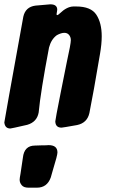

<svg xmlns="http://www.w3.org/2000/svg" viewBox="-50 -598 522 889"><path d="M-2 -3Q-27 -3 -30 -31Q-30 -36 58 -521Q68 -566 114 -572L183 -578Q215 -578 215 -553Q215 -549 213.5 -542.5Q212 -536 212 -533Q212 -528 214 -528Q219 -528 227 -536Q259 -567 289 -568H303Q371 -568 396 -530Q421 -492 421 -430Q421 -394 413 -348Q382 -164 364 -75Q354 -29 307 -19Q240 -7 235 -7Q207 -7 206 -36Q206 -43 231 -169L259 -309Q278 -395 278 -412Q278 -426 270 -436Q262 -446 248 -446Q233 -446 213 -435Q187 -416 177 -378Q138 -173 129 -77Q121 -33 76 -20Q2 -3 -2 -3ZM121 271H82Q60 271 50.5 259.5Q41 248 41 234Q41 227 45 206L56 132Q62 76 112 76L142 75Q167 75 175 74Q216 74 216 108Q216 121 195 189L185 224Q168 271 121 271Z"/></svg>

Font: Bangerz
Style: Bold
Weight: 700
Designer: vernon adams
Foundry: Vernon Adams
Version: Version 2.10;February 7, 2025;FontCreator 13.0.0.2683 64-bit